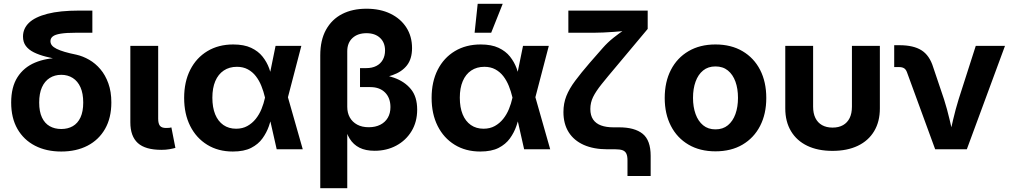

<svg xmlns="http://www.w3.org/2000/svg" viewBox="-20 -783 5305 1007"><path d="M301.3 11.7Q222.7 11.7 163.6 -18.8Q104.5 -49.3 71.5 -106.7Q38.6 -164.1 38.6 -245.1Q38.6 -326.2 71.5 -377.9Q104.5 -429.7 163.6 -454.6Q222.7 -479.5 301.3 -479.5V-468.3Q257.8 -476.6 221.2 -485.8Q184.6 -495.1 157.5 -508.5Q130.4 -522 115.5 -542Q100.6 -562 100.6 -591.3Q100.6 -633.3 132.1 -663.6Q163.6 -693.8 229 -710.7Q294.4 -727.5 395.5 -727.5H464.4V-611.3H379.4Q327.1 -611.3 297.9 -606.4Q268.6 -601.6 256.6 -591.8Q244.6 -582 244.6 -567.4Q244.6 -554.7 252.4 -544.9Q260.3 -535.2 276.9 -526.9Q293.5 -518.6 319.1 -511Q344.7 -503.4 380.9 -496.1Q415 -488.3 447.8 -469.5Q480.5 -450.7 506.6 -419.9Q532.7 -389.2 548.3 -345.7Q564 -302.2 564 -245.6Q564 -164.6 531 -106.9Q498 -49.3 439 -18.8Q379.9 11.7 301.3 11.7ZM301.3 -106.4Q335.9 -106.4 361.8 -121.3Q387.7 -136.2 402.1 -167Q416.5 -197.8 416.5 -245.1Q416.5 -293 402.1 -325.2Q387.7 -357.4 361.6 -374Q335.4 -390.6 301.3 -390.6Q267.1 -390.6 240.7 -374Q214.4 -357.4 200 -325.2Q185.5 -293 185.5 -245.1Q185.5 -197.8 200 -167Q214.4 -136.2 240.5 -121.3Q266.6 -106.4 301.3 -106.4Z M826.7 2.9Q742.2 2.9 702.9 -32.7Q663.6 -68.4 663.6 -141.6V-542.5H809.6V-160.6Q809.6 -134.8 818.8 -123.3Q828.1 -111.8 850.6 -111.8Q861.3 -111.8 867.7 -112.5Q874 -113.3 878.9 -114.7L899.9 -7.3Q888.2 -3.9 869.1 -0.5Q850.1 2.9 826.7 2.9Z M1201.2 11.7Q1124.5 11.7 1066.9 -23.7Q1009.3 -59.1 977.5 -122.3Q945.8 -185.5 945.8 -269.5Q945.8 -354 977.8 -417Q1009.8 -480 1067.9 -514.9Q1126 -549.8 1203.1 -549.8Q1259.8 -549.8 1297.1 -532.2Q1334.5 -514.6 1356.9 -486.3Q1379.4 -458 1391.6 -424.8Q1403.8 -391.6 1409.7 -360.4H1455.1L1489.7 -274.4L1567.9 0H1431.2L1369.6 -272.5Q1362.3 -303.7 1350.8 -332.3Q1339.4 -360.8 1322 -383.3Q1304.7 -405.8 1280 -419.2Q1255.4 -432.6 1222.7 -432.6Q1182.6 -432.6 1153.6 -413.1Q1124.5 -393.6 1109.1 -357.4Q1093.8 -321.3 1093.8 -270.5Q1093.8 -219.7 1108.6 -183.3Q1123.5 -147 1151.6 -127.4Q1179.7 -107.9 1218.3 -107.9Q1252 -107.9 1277.3 -122.1Q1302.7 -136.2 1321.3 -159.4Q1339.8 -182.6 1351.6 -211.4Q1363.3 -240.2 1369.6 -269.5L1425.3 -542.5H1560.5L1489.3 -269.5L1454.6 -187.5H1409.2Q1402.3 -156.2 1390.4 -121.8Q1378.4 -87.4 1356.4 -56.9Q1334.5 -26.4 1297.1 -7.3Q1259.8 11.7 1201.2 11.7Z M1659.7 204.1V-492.7Q1659.7 -572.3 1689.9 -627Q1720.2 -681.6 1774.4 -709.5Q1828.6 -737.3 1901.9 -737.3Q1974.1 -737.3 2027.8 -711.2Q2081.5 -685.1 2111.3 -638.7Q2141.1 -592.3 2141.1 -530.8Q2141.1 -474.6 2114.5 -440.4Q2087.9 -406.2 2038.6 -388.9Q1989.3 -371.6 1921.9 -365.2V-400.9Q1990.2 -395 2045.9 -375.5Q2101.6 -356 2134.8 -315.9Q2168 -275.9 2168 -208Q2168 -143.6 2138.4 -95Q2108.9 -46.4 2058.3 -19.3Q2007.8 7.8 1944.8 7.8Q1897.5 7.8 1865.5 -8.3Q1833.5 -24.4 1814.2 -55.4Q1794.9 -86.4 1786.1 -130.9L1801.3 -131.8V204.1ZM1914.1 -115.7Q1948.7 -115.7 1974.4 -128.7Q2000 -141.6 2013.9 -165.3Q2027.8 -189 2027.8 -221.2Q2027.8 -269.5 1999.5 -297.9Q1971.2 -326.2 1922.4 -326.2H1868.2V-425.8H1901.4Q1931.6 -425.8 1953.6 -437Q1975.6 -448.2 1987.5 -469.2Q1999.5 -490.2 1999.5 -518.1Q1999.5 -560.1 1973.1 -584.5Q1946.8 -608.9 1902.3 -608.9Q1856 -608.9 1828.6 -583.5Q1801.3 -558.1 1801.3 -514.2V-222.7Q1801.3 -190.9 1814.7 -167Q1828.1 -143.1 1853.3 -129.4Q1878.4 -115.7 1914.1 -115.7Z M2499 11.7Q2422.4 11.7 2364.7 -23.7Q2307.1 -59.1 2275.4 -122.3Q2243.7 -185.5 2243.7 -269.5Q2243.7 -354 2275.6 -417Q2307.6 -480 2365.7 -514.9Q2423.8 -549.8 2501 -549.8Q2557.6 -549.8 2595 -532.2Q2632.3 -514.6 2654.8 -486.3Q2677.2 -458 2689.5 -424.8Q2701.7 -391.6 2707.5 -360.4H2752.9L2787.6 -274.4L2865.7 0H2729L2667.5 -272.5Q2660.2 -303.7 2648.7 -332.3Q2637.2 -360.8 2619.9 -383.3Q2602.5 -405.8 2577.9 -419.2Q2553.2 -432.6 2520.5 -432.6Q2480.5 -432.6 2451.4 -413.1Q2422.4 -393.6 2407 -357.4Q2391.6 -321.3 2391.6 -270.5Q2391.6 -219.7 2406.5 -183.3Q2421.4 -147 2449.5 -127.4Q2477.5 -107.9 2516.1 -107.9Q2549.8 -107.9 2575.2 -122.1Q2600.6 -136.2 2619.1 -159.4Q2637.7 -182.6 2649.4 -211.4Q2661.1 -240.2 2667.5 -269.5L2723.1 -542.5H2858.4L2787.1 -269.5L2752.4 -187.5H2707Q2700.2 -156.2 2688.2 -121.8Q2676.3 -87.4 2654.3 -56.9Q2632.3 -26.4 2595 -7.3Q2557.6 11.7 2499 11.7ZM2469.2 -611.3 2485.4 -763.2H2616.7L2556.2 -611.3Z M3271 140.1V57.6Q3271 35.6 3265.1 22.9Q3259.3 10.3 3245.6 5.1Q3231.9 0 3208 0H3166Q3093.8 0 3042 -22.9Q2990.2 -45.9 2962.6 -89.6Q2935.1 -133.3 2935.1 -195.3Q2935.1 -240.7 2950.4 -279.3Q2965.8 -317.9 2996.6 -359.1Q3027.3 -400.4 3073.2 -453.6L3141.6 -531.7Q3166.5 -560.1 3197 -584.5Q3227.5 -608.9 3256.6 -627.9Q3285.6 -647 3305.2 -658.7L3291.5 -624.5Q3273.9 -622.1 3249.5 -619.9Q3225.1 -617.7 3197.8 -615.7Q3170.4 -613.8 3143.8 -612.5Q3117.2 -611.3 3096.2 -611.3H2960.9V-727.5H3377V-631.3L3213.9 -436.5Q3166 -379.9 3135.5 -341.8Q3105 -303.7 3090.6 -274.2Q3076.2 -244.6 3076.2 -211.4Q3076.2 -177.7 3090.8 -156.2Q3105.5 -134.8 3132.6 -125Q3159.7 -115.2 3196.8 -115.2H3226.6Q3308.6 -115.2 3350.6 -81.3Q3392.6 -47.4 3392.6 34.7V140.1Z M3732.4 10.7Q3650.9 10.7 3591.1 -24.4Q3531.2 -59.6 3498.8 -122.6Q3466.3 -185.5 3466.3 -269Q3466.3 -353.5 3498.8 -416.5Q3531.2 -479.5 3591.1 -514.6Q3650.9 -549.8 3732.4 -549.8Q3814.5 -549.8 3874.3 -514.6Q3934.1 -479.5 3966.6 -416.5Q3999 -353.5 3999 -269Q3999 -185.5 3966.6 -122.6Q3934.1 -59.6 3874.3 -24.4Q3814.5 10.7 3732.4 10.7ZM3732.4 -104.5Q3771.5 -104.5 3797.6 -126Q3823.7 -147.5 3837.2 -184.8Q3850.6 -222.2 3850.6 -269.5Q3850.6 -317.9 3837.2 -355Q3823.7 -392.1 3797.6 -413.3Q3771.5 -434.6 3732.4 -434.6Q3693.8 -434.6 3667.7 -413.3Q3641.6 -392.1 3628.2 -355Q3614.7 -317.9 3614.7 -269.5Q3614.7 -222.2 3628.2 -184.8Q3641.6 -147.5 3667.7 -126Q3693.8 -104.5 3732.4 -104.5Z M4346.2 8.3Q4269.5 8.3 4214.1 -18.3Q4158.7 -44.9 4128.7 -95Q4098.6 -145 4098.6 -214.4V-542.5H4244.6V-223.6Q4244.6 -188.5 4256.6 -164.1Q4268.6 -139.6 4291.5 -126.7Q4314.5 -113.8 4346.7 -113.8Q4378.9 -113.8 4401.6 -126.7Q4424.3 -139.6 4436.3 -164.1Q4448.2 -188.5 4448.2 -223.6V-542.5H4594.7V-214.4Q4594.7 -145 4564.7 -95Q4534.7 -44.9 4479 -18.3Q4423.3 8.3 4346.2 8.3Z M4884.8 0 4736.8 -404.3Q4731.4 -418.9 4721.7 -425Q4711.9 -431.2 4695.3 -431.2H4669.9V-545.9H4697.3Q4771.5 -545.9 4813.5 -519Q4855.5 -492.2 4874.5 -430.2L4931.2 -262.2Q4947.8 -210 4960.2 -156.7Q4972.7 -103.5 4985.8 -46.9H4954.1Q4966.8 -103.5 4979.2 -156.7Q4991.7 -210 5007.8 -262.2L5097.7 -542.5H5251L5050.8 0Z"/></svg>

Font: Inter 16pt
Style: Bold
Weight: 700
Version: Version 4.001;git-66647c0bb